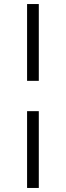

<svg xmlns="http://www.w3.org/2000/svg" viewBox="-20 -780 326 950"><path d="M114 -380V-760H172V-380ZM114 150V-230H172V150Z"/></svg>

Font: Hedvig Letters Serif 12pt
Style: Regular
Weight: 400
Designer: Alexander Örn & Tor Weibull
Foundry: Kanon Foundry
Version: Version 1.000; ttfautohint (v1.8.4.7-5d5b)